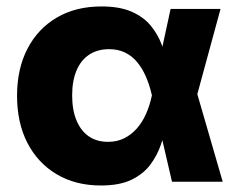

<svg xmlns="http://www.w3.org/2000/svg" viewBox="-20 -567 742 599"><path d="M294.9 11.7Q215.8 11.7 156.7 -23.4Q97.7 -58.6 65.4 -121.3Q33.2 -184.1 33.2 -268.1Q33.2 -352.5 65.7 -415Q98.1 -477.5 157.2 -512.2Q216.3 -546.9 296.9 -546.9Q353.5 -546.9 390.6 -530.5Q427.7 -514.2 450 -487.3Q472.2 -460.4 484.4 -428Q496.6 -395.5 502.9 -364.3H550.8L594.7 -276.4L674.8 0H516.6L453.6 -271Q446.3 -302.7 434.8 -328.9Q423.3 -355 407.2 -374Q391.1 -393.1 369.6 -403.3Q348.1 -413.6 320.3 -413.6Q284.2 -413.6 258.3 -396.5Q232.4 -379.4 218.8 -347.2Q205.1 -314.9 205.1 -269.5Q205.1 -224.1 218.5 -191.7Q231.9 -159.2 256.8 -141.8Q281.7 -124.5 316.9 -124.5Q345.2 -124.5 367.7 -135.7Q390.1 -147 407.2 -166.5Q424.3 -186 435.8 -212.2Q447.3 -238.3 453.6 -268.1L512.2 -539.1H668L594.2 -268.1L549.8 -181.2H501Q493.7 -149.4 481.9 -115.5Q470.2 -81.5 448.5 -52.7Q426.8 -23.9 389.9 -6.1Q353 11.7 294.9 11.7Z"/></svg>

Font: Inter 18pt ExtraBold
Style: Regular
Weight: 800
Designer: Rasmus Andersson
Foundry: rsms
Version: Version 4.001;git-66647c0bb